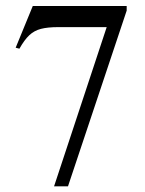

<svg xmlns="http://www.w3.org/2000/svg" viewBox="-20 -619 492 652"><path d="M410.2 -583 210.9 13.7H163.6L342.3 -526.9H177.7Q142.1 -526.9 119.1 -521Q96.2 -515.1 79.6 -499.5Q63 -483.9 45.9 -453.6L33.2 -457L91.3 -598.6H410.2Z"/></svg>

Font: Rohingya Solluk
Style: Regular
Weight: 400
Designer: SIL International
Foundry: SIL International
Version: Version 1.001